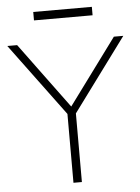

<svg xmlns="http://www.w3.org/2000/svg" viewBox="-58 -907 697 953"><g transform="rotate(-5 290.5 -431.0)"><path d="M579 -705 311 -342V0H269V-343L1 -705H50L291 -378L532 -705ZM144 -820V-862H436V-820Z"/></g></svg>

Font: wassup Sans
Style: Light
Weight: 200
Version: Version 2.001